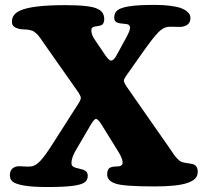

<svg xmlns="http://www.w3.org/2000/svg" viewBox="-20 -734 831 769"><path d="M444.8 -508.8 479.5 -572.3Q501 -609.9 501 -623Q501 -628.4 497.1 -632.8Q493.2 -637.2 485.8 -637.7Q481 -638.7 470.7 -639.4Q460.4 -640.1 456.1 -641.6Q448.7 -642.6 443.1 -647.7Q437.5 -652.8 437.5 -663.1Q437.5 -682.6 450.7 -693.1Q463.9 -703.6 499.3 -709Q534.7 -714.4 600.1 -714.4Q635.7 -714.4 662.8 -710.7Q689.9 -707 704.6 -701.7Q719.2 -696.3 728.3 -688.7Q737.3 -681.2 740 -675Q742.7 -668.9 742.7 -662.1Q742.7 -634.3 713.9 -627.9Q708.5 -625.5 685.3 -626.5Q662.1 -627.4 653.8 -626.5Q634.8 -625 614.7 -605.2Q594.7 -585.4 550.8 -523.4L487.3 -433.1Q476.1 -417.5 476.1 -410.6Q476.1 -404.3 485.4 -389.6L657.7 -142.6Q670.4 -123.5 676.5 -115Q682.6 -106.4 690.9 -97.7Q699.2 -88.9 706.5 -85.9Q714.4 -82.5 731.4 -80.3Q748.5 -78.1 753.9 -76.2Q772 -69.3 772 -46.4Q772 -29.3 762 -19Q752 -8.8 731.4 -1.5Q691.4 12.7 599.1 12.7Q473.1 12.7 441.9 1Q409.2 -9.8 409.2 -36.1Q409.2 -57.6 422.9 -63.5Q429.2 -66.4 442.4 -67.1Q455.6 -67.9 456.5 -67.9Q462.4 -68.4 466.8 -72.3Q471.2 -76.2 471.2 -82.5Q471.2 -97.7 456.1 -123L386.2 -235.8Q372.1 -257.8 364.3 -257.8Q357.9 -257.8 344.7 -236.3L285.2 -134.8Q266.1 -103.5 266.1 -80.6Q266.1 -66.4 283.7 -62Q288.1 -60.5 298.6 -58.1Q309.1 -55.7 313.5 -54.2Q331.5 -47.4 331.5 -29.8Q331.5 -12.7 318.6 -3.4Q305.7 5.9 270.5 10.5Q235.4 15.1 169.9 15.1Q109.4 15.1 75.4 9Q41.5 2.9 30.5 -6.6Q19.5 -16.1 19.5 -31.7Q19.5 -63 50.3 -67.9Q56.2 -68.8 74.7 -67.4Q93.3 -65.9 104 -67.4Q122.1 -68.8 142.1 -90.3Q162.1 -111.8 195.3 -164.6L291 -314.5Q303.7 -333 303.7 -341.8Q303.7 -348.6 294.4 -363.3L159.2 -555.7Q157.2 -558.1 151.1 -567.4Q145 -576.7 143.1 -579.1Q141.1 -581.5 136 -588.4Q130.9 -595.2 127.7 -597.9Q124.5 -600.6 119.9 -604.5Q115.2 -608.4 110.6 -610.4Q106 -612.3 101.1 -613.3Q93.3 -615.7 76.2 -616.2Q59.1 -616.7 51.8 -619.6Q40 -623.5 33.9 -629.4Q27.8 -635.3 27.8 -647.5Q27.8 -676.3 59.1 -690.9Q105.5 -713.4 241.2 -713.4Q343.3 -713.4 371.1 -698.2Q397.5 -686.5 397.5 -657.2Q397.5 -637.7 384.3 -632.3Q377.9 -630.4 360.4 -627.9Q345.7 -625 345.7 -613.8Q345.7 -594.7 359.9 -574.7L404.8 -508.3Q418 -491.2 424.8 -491.2Q434.1 -491.2 444.8 -508.8Z"/></svg>

Font: Cooper*
Style: Bold
Weight: 700
Designer: Owen Earl
Foundry: indestructible type*
Version: Version 0.001